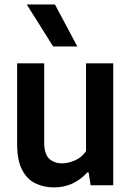

<svg xmlns="http://www.w3.org/2000/svg" viewBox="-20 -828 586 858"><path d="M222 9.5Q174.5 9.5 137 -9.2Q99.5 -28 78 -70.5Q56.5 -113 56.5 -185V-545H177.5V-193Q177.5 -139 200 -118.5Q222.5 -98 258 -98Q284 -98 314.2 -110.8Q344.5 -123.5 364.5 -152.5V-545H486V0H385L376 -57.5H370Q340 -24 302.2 -7.2Q264.5 9.5 222 9.5ZM217.5 -620.5 99.5 -808H225.5L325.5 -620.5Z"/></svg>

Font: Encode Sans Semi Condensed SemiBold
Style: Regular
Weight: 600
Width: 4
Designer: Multiple Designers
Foundry: Impallari Type
Version: Version 3.000; ttfautohint (v1.8.3) -l 8 -r 50 -G 200 -x 14 